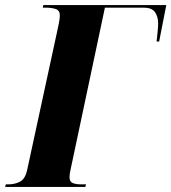

<svg xmlns="http://www.w3.org/2000/svg" viewBox="-65 -734 673 754"><path d="M-45 0 -42 -10H-32Q-7 -10 13.5 -20.5Q34 -31 42 -68L158 -604Q162 -620 166 -641.5Q170 -663 170 -673Q170 -693 154 -698.5Q138 -704 113 -704H103L105 -714H588L560 -571H550Q552 -589 554 -609.5Q556 -630 556 -641Q556 -669 543.5 -686.5Q531 -704 499 -704H347L213 -72Q210 -59 209 -52Q208 -45 208 -38Q208 -20 221 -15Q234 -10 254 -10H273L270 0Z"/></svg>

Font: Noto Serif Display ExtraCondensed Black
Style: Italic
Weight: 900
Width: 2
Italic angle: -12°
Designer: Monotype Design Team
Foundry: Monotype Imaging Inc.
Version: Version 2.009